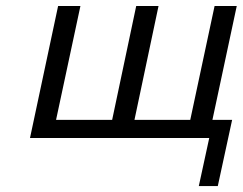

<svg xmlns="http://www.w3.org/2000/svg" viewBox="-20 -465 818 647"><path d="M81.1 0 175.8 -444.8H251L168.9 -61H357.9L439 -444.8H514.2L433.1 -61H621.1L703.1 -444.8H777.8L695.8 -61H762.2L713.9 162.1H649.9L685.1 0Z"/></svg>

Font: CMU Sans Serif
Style: Oblique
Weight: 500
Italic angle: -12°
Version: Version 0.7.0